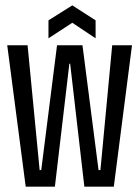

<svg xmlns="http://www.w3.org/2000/svg" viewBox="-20 -697 520 717"><path d="M76 0 7 -528H83L128 -62H134L193 -528H288L348 -62H355L399 -528H473L405 0H295L242 -459H239L185 0ZM161 -554V-621L250 -677L337 -621V-554L250 -612Z"/></svg>

Font: Bricolage Grotesque 48pt Condensed Light
Style: Regular
Weight: 300
Width: 3
Designer: Mathieu Triay
Foundry: Atelier Triay
Version: Version 1.000; ttfautohint (v1.8.4.7-5d5b);gftools[0.9.32]